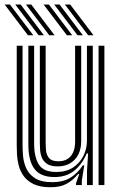

<svg xmlns="http://www.w3.org/2000/svg" viewBox="-31 -797 515 827"><path d="M186.6 9.5Q142.5 9.5 114.7 -3.7Q86.9 -16.9 71.6 -37.9Q56.3 -58.9 49.9 -83.2Q43.5 -107.4 42.3 -130Q41.1 -152.6 41.1 -168.4V-600H66.1V-173.3Q66.1 -154.4 68.1 -127.3Q70.1 -100.2 81.3 -73.8Q92.5 -47.5 119 -29.9Q145.6 -12.3 194.7 -12.3Q239.9 -12.3 270.9 -30.7Q301.9 -49 325.9 -84.9H332L321.4 -19.3V0H296.4L296.2 -6.5L310.1 -47.3H305.4Q281.7 -18.8 254.7 -4.7Q227.8 9.5 186.6 9.5ZM393.6 0V-600H418.6V0ZM217.3 -80.3Q187.4 -80.3 171.5 -91.3Q155.5 -102.2 149.1 -118.7Q142.6 -135.2 141.6 -152.6Q140.6 -170 140.6 -182.9V-600H165.6V-184.4Q165.6 -168.4 167.2 -149.1Q168.9 -129.9 180.4 -116.1Q191.9 -102.3 221.1 -102.3Q243.6 -102.3 259.6 -112.2Q275.5 -122.1 284 -140.9Q292.5 -159.7 292.5 -186V-600H318.7V-188.6Q318.7 -156.5 306.6 -132.1Q294.4 -107.7 271.7 -94Q249.1 -80.3 217.3 -80.3ZM201.9 -34.4Q143.1 -34.9 117.1 -69.9Q91.1 -105 91.1 -174.9V-600H116V-178.1Q116 -121.2 136 -88.7Q156.1 -56.2 211.3 -56.2Q254.2 -56.2 283.6 -75.5Q313 -94.8 328.3 -125.7Q343.5 -156.5 343.5 -190.8V-600H368.6V0H343.7V-60L348.5 -136.1H342.4Q322.6 -88.9 288.4 -61.5Q254.2 -34 201.9 -34.4ZM181.2 -645 80.8 -777.4H103.7L204.1 -645ZM89.5 -645 -10.9 -777.4H12L112.4 -645ZM135.3 -645 34.9 -777.4H57.9L158.2 -645ZM348.9 -645 248.5 -777.4H271.5L371.8 -645ZM257.2 -645 156.8 -777.4H179.7L280.1 -645ZM303 -645 202.7 -777.4H225.6L326 -645Z"/></svg>

Font: Big Shoulders Inline Display SC Thin
Style: Regular
Weight: 100
Designer: Patric King
Foundry: XO Type Co
Version: Version 2.002